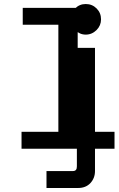

<svg xmlns="http://www.w3.org/2000/svg" viewBox="-20 -739 589 954"><path d="M93 -700H366V-84H549V0H87V-84H270V-616H93ZM406 -567Q376 -567 353 -590Q330 -613 330 -643Q330 -674 353 -697Q375 -719 406 -719Q438 -719 460 -697Q482 -675 482 -643Q482 -612 460 -590Q437 -567 406 -567ZM362 87V-501H452V111Q452 146 429 171Q406 195 369 195H211V111H341Q354 111 358 104Q362 99 362 87Z"/></svg>

Font: Rilu
Style: Bold
Weight: 500
Designer: Alí Sinisterra
Foundry: Alí Sinisterra
Version: ""